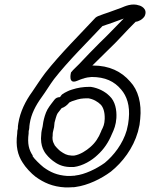

<svg xmlns="http://www.w3.org/2000/svg" viewBox="-20 -788 655 838"><path d="M59 -243C58 -239 58 -234 58 -227C56 -222 55 -213 55 -204C48 -151 57 -111 79 -78C91 -58 116 -31 136 -16C171 9 209 27 265 30H266C277 30 286 30 298 29C301 29 301 30 310 28C363 21 421 -7 464 -39C515 -80 561 -140 582 -213C584 -223 587 -233 589 -243L592 -269C599 -337 583 -395 548 -432C510 -476 457 -502 386 -502H383C405 -524 433 -551 450 -568C494 -609 530 -652 572 -693C585 -694 602 -703 611 -717C628 -752 589 -764 589 -764H588C556 -776 524 -760 509 -754L454 -734C441 -730 425 -724 409 -718C405 -716 400 -714 397 -711C332 -641 242 -552 177 -469C156 -441 138 -413 121 -388C91 -347 68 -300 60 -250ZM109 -243 110 -250C116 -289 135 -327 162 -364C181 -390 198 -419 216 -443C276 -520 362 -605 427 -674C442 -679 452 -683 463 -686C464 -686 465 -687 465 -687L520 -707C484 -671 452 -636 416 -602C391 -577 347 -532 324 -507C314 -496 302 -487 290 -472C290 -472 275 -418 316 -435C321 -437 337 -444 347 -446C348 -446 348 -447 349 -447C354 -449 367 -451 380 -452C439 -452 479 -433 509 -397C533 -369 548 -328 542 -269L539 -246C537 -235 535 -227 533 -219C516 -160 476 -109 437 -77C401 -51 349 -26 309 -22C308 -22 306 -21 305 -21H301C295 -20 283 -20 274 -20C228 -23 199 -37 170 -58C155 -70 129 -95 122 -107L123 -109C106 -134 99 -161 105 -206V-210C105 -215 105 -218 107 -223L108 -232C108 -233 108 -238 109 -243ZM160 -200C159 -191 159 -187 159 -185V-182C159 -160 165 -141 172 -129C181 -112 199 -95 211 -86C228 -73 250 -60 285 -59H302C342 -64 381 -88 405 -111C434 -137 454 -168 468 -202C478 -223 486 -243 488 -273C490 -308 483 -346 458 -369C438 -389 409 -404 376 -409H373C342 -409 319 -405 294 -397C277 -392 269 -386 262 -383C256 -380 249 -375 246 -370C245 -367 242 -365 241 -364C231 -364 223 -360 217 -352C210 -342 198 -329 187 -310C178 -294 172 -271 169 -256L166 -236C163 -224 160 -211 160 -200ZM210 -201V-203C210 -211 214 -222 216 -233L218 -253C220 -262 227 -286 230 -291C234 -298 242 -306 249 -316C262 -320 273 -329 283 -341C291 -345 298 -348 303 -349C326 -357 337 -359 365 -359C387 -356 407 -344 420 -331C430 -320 438 -300 437 -269C436 -246 432 -236 422 -217V-216C410 -186 396 -165 374 -146C357 -131 330 -113 304 -109H292C271 -110 260 -117 244 -128C239 -131 216 -154 217 -158C212 -166 209 -175 209 -187C210 -194 210 -198 210 -201Z"/></svg>

Font: Hussar Pisanka
Style: OutKur
Weight: 400
Designer: Robert Jablonski
Foundry: Cannot Into Space Fonts
Version: Version 1.070